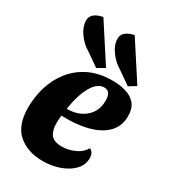

<svg xmlns="http://www.w3.org/2000/svg" viewBox="-198 -892 893 1009"><g transform="rotate(30 249.0 -387.5)"><path d="M226 20Q134 20 77 -29.5Q20 -79 20 -186Q20 -251 38.5 -312Q57 -373 96 -422.5Q135 -472 194.5 -501Q254 -530 336 -530Q378 -530 415 -519.5Q452 -509 475 -482.5Q498 -456 498 -407Q498 -330 432.5 -285.5Q367 -241 245 -236Q232 -236 218.5 -236Q205 -236 193 -236Q190 -212 190 -189Q190 -145 208.5 -120.5Q227 -96 275 -96Q314 -96 352 -113Q390 -130 409 -163Q423 -155 428.5 -143.5Q434 -132 434 -116Q434 -76 405.5 -45.5Q377 -15 329.5 2.5Q282 20 226 20ZM199 -281Q269 -281 312.5 -319.5Q356 -358 355 -422Q355 -448 345.5 -462.5Q336 -477 314 -477Q275 -477 244.5 -426Q214 -375 199 -281ZM418 -544 339 -599Q300 -622 273 -660Q246 -698 246 -734Q246 -760 266 -775Q286 -790 315 -795L461 -570ZM226 -544 147 -599Q108 -622 81.5 -660Q55 -698 55 -734Q55 -760 74.5 -775Q94 -790 125 -795L271 -570Z"/></g></svg>

Font: Sansita Swashed
Style: Bold
Weight: 700
Designer: Pablo Cosgaya
Foundry: Omnibus-Type
Version: Version 1.003; ttfautohint (v1.8.3)